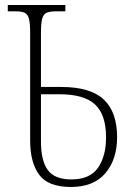

<svg xmlns="http://www.w3.org/2000/svg" viewBox="-20 -734 521 764"><path d="M262 10Q172 10 136 -38.5Q100 -87 100 -175V-604Q100 -642 95 -660Q90 -678 77.5 -683.5Q65 -689 41 -689H11V-714H240V-689H205Q179 -689 166 -683.5Q153 -678 148 -660Q143 -642 143 -605V-388H223Q340 -388 393 -338Q446 -288 446 -188Q446 -100 399.5 -45Q353 10 262 10ZM264 -20Q338 -20 370 -66.5Q402 -113 402 -187Q402 -278 358 -318.5Q314 -359 216 -359H143V-171Q143 -94 170.5 -57Q198 -20 264 -20Z"/></svg>

Font: Noto Serif SemiCondensed ExtraLight
Style: Regular
Weight: 200
Width: 4
Designer: Monotype Design Team
Foundry: Monotype Imaging Inc.
Version: Version 2.014